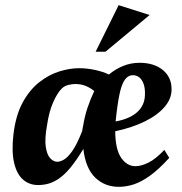

<svg xmlns="http://www.w3.org/2000/svg" viewBox="-20 -708 704 743"><path d="M440 15Q385.2 15 348.2 -20.9Q311.2 -56.9 302.5 -131.6Q274.9 -85.9 251.6 -58.1Q228.2 -30.3 206.9 -16.1Q185.5 -2 166.2 3.1Q146.9 8.1 127 8.1Q94 8.1 69.6 -12.6Q45.2 -33.4 34.8 -77.1Q24.3 -120.8 32 -188Q40.8 -261.7 67.6 -311.1Q94.5 -360.4 131.7 -389.6Q168.9 -418.9 209.3 -431.5Q249.7 -444.1 286 -444.1Q315.6 -444.1 347.4 -437.4Q379.1 -430.6 401.5 -419.6Q426.9 -440.9 456.8 -452.9Q486.7 -465 519.9 -465Q576.1 -465 610.1 -437.1Q644 -409.1 643.9 -363.1Q644.5 -326.6 617.2 -294.6Q590 -262.6 541 -238.4Q492 -214.1 425.9 -200Q426.4 -130 448.9 -97.4Q471.4 -64.9 503.9 -64.9Q526.6 -64.9 554.6 -78.7Q582.5 -92.6 616 -127.9L635 -97.1Q594.4 -52.6 560.6 -28.2Q526.7 -3.9 497.3 5.6Q467.9 15 440 15ZM202 -82Q212.2 -82 226.9 -90Q241.6 -98 259.9 -123.8Q278.1 -149.6 298.2 -201.5Q299 -206.5 299.7 -211.6Q300.5 -216.6 301.9 -222Q307.4 -257 318.5 -290.4Q329.6 -323.8 344.7 -355.5Q333.2 -365.9 314.2 -374.4Q295.2 -382.9 270.9 -382.9Q260.2 -382.9 245.3 -379.5Q230.4 -376.1 219.5 -365.9Q201.6 -348.3 185.6 -311.9Q169.6 -275.5 162 -223.3Q152.5 -170.9 157.1 -139.9Q161.7 -109 174.4 -95.5Q187.1 -82 202 -82ZM427.4 -238Q481.4 -247.8 510.6 -273.8Q539.9 -299.8 540.9 -340.9Q541.9 -367 535.5 -383.9Q529.1 -400.8 518.5 -408.9Q507.9 -417.1 493.9 -417.1Q476.2 -417.1 463.5 -400Q450.7 -382.9 442.5 -343.7Q434.2 -304.6 427.4 -238ZM350.1 -507.9 439.1 -688 559 -649.9 388.2 -507.9Z"/></svg>

Font: Ancizar Serif Light
Style: Italic
Weight: 300
Italic angle: -4°
Designer: Cesar Puertas, Viviana Monsalve, Julian Moncada, Julian Prieto, Jose Castro, Felipe Aragon, Mariel Hernandez, Sara Alarc
Version: Version 8.100